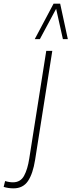

<svg xmlns="http://www.w3.org/2000/svg" viewBox="-152 -810 391 1050"><path d="M134 -532 40 64Q28 140 1 180Q-26 220 -78 220Q-92 220 -106 218Q-120 216 -132 212L-124 180Q-102 187 -81 187Q-40 187 -20.5 151.5Q-1 116 8 57L101 -532ZM38 -596 141 -790H177L219 -596H192L155 -762L66 -596Z"/></svg>

Font: Georama Condensed ExtraLight
Style: Italic
Weight: 200
Width: 3
Italic angle: -9°
Designer: Jean-Baptiste Levee
Foundry: Production Type
Version: Version 1.000